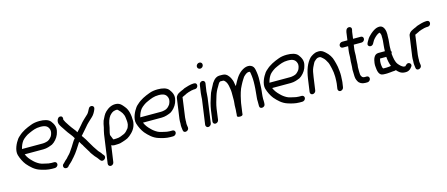

<svg xmlns="http://www.w3.org/2000/svg" viewBox="-51 -1286 4753 2043"><g transform="rotate(-15 2325.5 -265.0)"><path d="M111 -273V-278C119 -311 131 -336 148 -359C157 -371 170 -380 185 -392C198 -403 217 -412 235 -420C274 -437 307 -452 358 -452C414 -452 442 -437 454 -395C460 -375 452 -346 441 -326C424 -303 406 -284 376 -279L354 -275C348 -274 343 -274 338 -274H117C115 -274 114 -273 111 -273ZM432 -19C434 -36 422 -50 405 -50H375C354 -50 333 -54 315 -59L289 -65C274 -68 262 -72 248 -79C222 -93 202 -108 182 -129C158 -152 137 -178 123 -212H329C368 -212 401 -225 428 -236H429C460 -253 493 -290 507 -326L515 -351C533 -408 506 -447 486 -474C463 -504 416 -514 365 -514C331 -514 297 -509 270 -498C218 -479 166 -455 126 -417C118 -410 107 -401 100 -391C72 -353 34 -280 50 -223C62 -182 83 -140 107 -110C141 -71 182 -29 242 -11C276 0 319 12 365 12H396C413 12 430 -2 432 -19Z M942 37C943 29 941 21 936 15L922 -1C914 -17 899 -30 888 -43C862 -78 837 -120 814 -160C801 -182 789 -206 772 -228C768 -233 764 -238 760 -244C783 -271 808 -297 831 -325C854 -355 887 -382 916 -410C937 -429 954 -460 964 -487C979 -525 923 -542 907 -503C897 -484 888 -464 876 -452C849 -426 810 -393 784 -359C767 -337 747 -318 726 -294L720 -303C715 -312 710 -320 705 -325C695 -337 686 -350 675 -364C660 -382 653 -399 639 -418C630 -430 629 -434 621 -450C616 -458 615 -460 615 -462C619 -477 618 -500 595 -503C570 -506 559 -483 555 -469C545 -435 566 -411 574 -396C585 -377 597 -365 606 -348C630 -308 662 -279 682 -240C670 -227 659 -212 650 -196C635 -170 619 -146 602 -122C592 -108 585 -96 576 -88C566 -79 554 -65 545 -54C536 -46 512 -26 502 -13L494 -6C478 9 484 31 495 39C505 46 527 48 539 33L546 24C563 8 587 -11 603 -33L616 -47C636 -68 651 -91 668 -115C686 -140 700 -167 717 -191C721 -185 725 -179 729 -171C736 -156 745 -150 749 -139V-138C760 -120 773 -97 786 -77C791 -70 794 -65 795 -63C799 -51 816 -28 824 -18C832 -7 840 5 852 16L860 25C867 34 872 42 880 52C884 57 891 68 906 68C922 68 939 55 942 37Z M1329 -256V-257C1329 -323 1318 -383 1284 -422L1270 -439C1256 -455 1240 -472 1211 -477C1154 -486 1111 -457 1082 -430C1055 -405 1044 -373 1028 -343C1028 -343 1027 -342 1027 -341C1020 -319 1014 -297 1010 -269C1005 -246 998 -228 994 -199L950 113C948 130 960 144 977 144C994 144 1010 130 1012 113L1038 -68C1046 -63 1056 -59 1067 -59H1082C1087 -59 1093 -59 1106 -60C1129 -60 1148 -65 1167 -72L1196 -82C1216 -89 1228 -95 1248 -111C1283 -140 1318 -176 1327 -237C1328 -244 1328 -250 1329 -256ZM1072 -268C1078 -312 1090 -348 1111 -376C1129 -396 1147 -413 1178 -416C1196 -418 1200 -416 1207 -408C1235 -381 1257 -354 1262 -310C1265 -285 1269 -262 1265 -235C1264 -229 1255 -203 1252 -198C1238 -180 1220 -158 1200 -148C1173 -137 1145 -122 1112 -122C1104 -122 1096 -121 1091 -121H1077C1077 -121 1076 -122 1073 -126C1066 -141 1060 -158 1053 -176L1056 -199C1060 -225 1068 -240 1072 -268Z M1414 -273V-278C1422 -311 1434 -336 1451 -359C1460 -371 1473 -380 1488 -392C1501 -403 1520 -412 1538 -420C1577 -437 1610 -452 1661 -452C1717 -452 1745 -437 1757 -395C1763 -375 1755 -346 1744 -326C1727 -303 1709 -284 1679 -279L1657 -275C1651 -274 1646 -274 1641 -274H1420C1418 -274 1417 -273 1414 -273ZM1735 -19C1737 -36 1725 -50 1708 -50H1678C1657 -50 1636 -54 1618 -59L1592 -65C1577 -68 1565 -72 1551 -79C1525 -93 1505 -108 1485 -129C1461 -152 1440 -178 1426 -212H1632C1671 -212 1704 -225 1731 -236H1732C1763 -253 1796 -290 1810 -326L1818 -351C1836 -408 1809 -447 1789 -474C1766 -504 1719 -514 1668 -514C1634 -514 1600 -509 1573 -498C1521 -479 1469 -455 1429 -417C1421 -410 1410 -401 1403 -391C1375 -353 1337 -280 1353 -223C1365 -182 1386 -140 1410 -110C1444 -71 1485 -29 1545 -11C1579 0 1622 12 1668 12H1699C1716 12 1733 -2 1735 -19Z M1875 -38C1874 -52 1870 -66 1870 -76V-89C1870 -92 1871 -96 1871 -99V-100V-116C1871 -126 1872 -139 1873 -149L1903 -366C1905 -368 1913 -370 1921 -374L1933 -380C1938 -382 1946 -385 1953 -390C1957 -392 1967 -394 1977 -399L2006 -407C2009 -408 2011 -409 2012 -409C2019 -409 2024 -411 2031 -412C2034 -412 2037 -412 2043 -413H2052C2093 -413 2100 -475 2060 -475H2050C2044 -475 2036 -474 2029 -473L2017 -471C2010 -470 2002 -468 1995 -466L1965 -457C1953 -454 1939 -449 1927 -441C1920 -437 1915 -438 1899 -429L1885 -422C1867 -414 1845 -395 1842 -370L1811 -150C1810 -142 1809 -134 1809 -125C1809 -114 1810 -105 1809 -98C1805 -69 1811 -47 1813 -25C1816 16 1878 1 1875 -38Z M2115 -446 2102 -358C2098 -332 2100 -315 2097 -290L2059 -18C2057 -1 2070 13 2086 13C2103 13 2119 -2 2121 -18L2159 -290C2163 -317 2161 -334 2164 -358L2177 -446C2179 -463 2167 -477 2150 -477C2133 -477 2117 -463 2115 -446ZM2134 -643C2131 -624 2145 -609 2164 -609C2181 -609 2197 -623 2199 -640C2202 -659 2189 -674 2170 -674C2153 -674 2136 -660 2134 -643Z M2413 -61C2412 -55 2412 -49 2412 -40L2410 -26C2407 -7 2433 -7 2441 -7C2448 -7 2470 -7 2472 -24C2473 -29 2474 -35 2474 -42L2488 -142C2489 -150 2491 -155 2492 -162C2493 -168 2494 -172 2495 -176C2506 -230 2522 -287 2544 -325L2560 -355C2565 -364 2570 -372 2574 -378L2589 -401C2592 -406 2597 -411 2603 -416C2617 -429 2634 -442 2652 -442C2666 -442 2666 -440 2669 -423C2676 -382 2679 -340 2676 -289C2674 -260 2674 -238 2670 -209C2668 -192 2666 -174 2665 -157C2664 -144 2662 -129 2664 -115V-98V-76V-63C2663 -23 2728 -32 2726 -71L2727 -84C2728 -92 2727 -100 2727 -106L2726 -123C2727 -146 2727 -161 2730 -184C2731 -192 2732 -200 2733 -210C2738 -249 2737 -286 2739 -322C2742 -369 2737 -406 2730 -443C2724 -470 2717 -485 2694 -497C2673 -508 2646 -505 2624 -497C2567 -474 2534 -429 2506 -379L2490 -349C2487 -344 2484 -338 2481 -332C2480 -337 2478 -344 2477 -349C2474 -363 2473 -384 2466 -400C2456 -427 2446 -445 2425 -466C2405 -484 2387 -485 2359 -485H2338C2314 -485 2288 -467 2277 -453L2263 -435C2257 -428 2253 -422 2249 -412C2244 -403 2239 -395 2233 -382L2223 -363C2212 -342 2203 -324 2196 -297C2181 -253 2167 -206 2159 -152L2143 -33C2141 -16 2152 -2 2169 -2C2186 -2 2203 -16 2205 -33L2221 -152C2228 -200 2242 -242 2255 -285C2265 -318 2279 -348 2296 -374C2310 -396 2316 -416 2333 -423H2349C2362 -423 2371 -424 2378 -417C2397 -399 2404 -383 2411 -354C2415 -329 2421 -305 2421 -277V-242C2420 -213 2423 -191 2419 -163C2414 -131 2418 -94 2413 -61Z M2837 -273V-278C2845 -311 2857 -336 2874 -359C2883 -371 2896 -380 2911 -392C2924 -403 2943 -412 2961 -420C3000 -437 3033 -452 3084 -452C3140 -452 3168 -437 3180 -395C3186 -375 3178 -346 3167 -326C3150 -303 3132 -284 3102 -279L3080 -275C3074 -274 3069 -274 3064 -274H2843C2841 -274 2840 -273 2837 -273ZM3158 -19C3160 -36 3148 -50 3131 -50H3101C3080 -50 3059 -54 3041 -59L3015 -65C3000 -68 2988 -72 2974 -79C2948 -93 2928 -108 2908 -129C2884 -152 2863 -178 2849 -212H3055C3094 -212 3127 -225 3154 -236H3155C3186 -253 3219 -290 3233 -326L3241 -351C3259 -408 3232 -447 3212 -474C3189 -504 3142 -514 3091 -514C3057 -514 3023 -509 2996 -498C2944 -479 2892 -455 2852 -417C2844 -410 2833 -401 2826 -391C2798 -353 2760 -280 2776 -223C2788 -182 2809 -140 2833 -110C2867 -71 2908 -29 2968 -11C3002 0 3045 12 3091 12H3122C3139 12 3156 -2 3158 -19Z M3418 -399C3435 -399 3440 -389 3453 -379C3472 -364 3486 -339 3498 -315C3503 -304 3507 -289 3511 -272L3517 -247C3524 -220 3527 -188 3528 -158V-140C3527 -128 3527 -118 3527 -107C3526 -98 3526 -86 3525 -79L3517 -24C3515 -8 3526 7 3543 7C3559 7 3577 -7 3579 -24L3587 -78C3589 -90 3588 -99 3589 -109C3590 -115 3590 -121 3590 -129L3591 -147C3592 -182 3587 -216 3583 -249C3580 -272 3570 -302 3565 -322C3555 -363 3529 -401 3499 -427C3482 -441 3465 -461 3427 -461C3422 -461 3418 -461 3411 -460C3381 -459 3349 -437 3332 -424L3331 -423C3282 -374 3256 -299 3243 -210L3223 -68C3221 -51 3232 -37 3249 -37C3266 -37 3283 -51 3285 -68L3305 -210C3310 -246 3317 -289 3329 -312C3339 -330 3348 -354 3359 -368C3368 -378 3392 -398 3404 -398C3409 -398 3412 -399 3418 -399Z M3728 -209C3725 -187 3724 -168 3726 -150C3728 -123 3724 -89 3736 -64L3744 -48C3756 -24 3784 -8 3821 -8H3844C3862 -8 3877 -23 3879 -39C3881 -56 3870 -70 3853 -70H3830C3808 -70 3801 -80 3793 -97C3788 -107 3790 -120 3788 -140V-160C3788 -171 3787 -178 3788 -189L3790 -206C3792 -215 3792 -225 3792 -231C3793 -250 3794 -268 3795 -289C3800 -323 3796 -354 3800 -384L3807 -433H3893C3910 -433 3926 -447 3928 -464C3930 -481 3919 -495 3902 -495H3816L3826 -570C3826 -573 3828 -578 3829 -582L3831 -592C3841 -631 3783 -640 3771 -600L3768 -590C3765 -582 3765 -573 3764 -568L3754 -495H3696C3679 -495 3662 -481 3660 -464C3658 -447 3670 -433 3687 -433H3745L3738 -384C3733 -349 3737 -320 3732 -288C3728 -260 3731 -232 3728 -209Z M4109 -280H4038C3988 -280 3975 -226 3970 -187C3968 -170 3968 -158 3970 -143C3973 -110 3977 -47 4030 -46C4036 -45 4043 -45 4052 -45H4071C4084 -45 4097 -46 4110 -48L4127 -50C4131 -50 4135 -51 4139 -51C4147 -51 4159 -51 4170 -55C4190 -32 4214 -7 4262 -7C4288 -5 4311 -17 4325 -33L4333 -43C4365 -73 4320 -113 4291 -82L4281 -72C4276 -67 4280 -69 4272 -69C4267 -69 4263 -69 4259 -70C4238 -78 4219 -98 4205 -115C4182 -145 4177 -184 4171 -235C4173 -238 4175 -244 4176 -249C4178 -265 4170 -268 4171 -272C4173 -283 4172 -292 4172 -300L4173 -324C4173 -330 4174 -338 4175 -345C4179 -370 4180 -407 4180 -430L4181 -448C4182 -484 4170 -537 4132 -546C4114 -550 4093 -545 4078 -539C4052 -528 4022 -504 4003 -484C3985 -468 3970 -445 3959 -423L3953 -411C3934 -374 3989 -353 4009 -391L4015 -402C4024 -420 4032 -430 4042 -441C4058 -458 4083 -481 4104 -485H4106C4112 -477 4117 -465 4118 -455V-440V-439C4120 -414 4117 -374 4113 -345C4110 -321 4110 -302 4109 -280ZM4131 -112H4127L4110 -109C4101 -108 4089 -107 4080 -107H4046C4039 -112 4036 -122 4034 -138C4033 -150 4031 -162 4032 -170C4033 -175 4033 -180 4033 -190C4034 -196 4037 -209 4039 -218H4108C4111 -179 4118 -144 4131 -112Z M4439 -38C4438 -52 4434 -66 4434 -76V-89C4434 -92 4435 -96 4435 -99V-100V-116C4435 -126 4436 -139 4437 -149L4467 -366C4469 -368 4477 -370 4485 -374L4497 -380C4502 -382 4510 -385 4517 -390C4521 -392 4531 -394 4541 -399L4570 -407C4573 -408 4575 -409 4576 -409C4583 -409 4588 -411 4595 -412C4598 -412 4601 -412 4607 -413H4616C4657 -413 4664 -475 4624 -475H4614C4608 -475 4600 -474 4593 -473L4581 -471C4574 -470 4566 -468 4559 -466L4529 -457C4517 -454 4503 -449 4491 -441C4484 -437 4479 -438 4463 -429L4449 -422C4431 -414 4409 -395 4406 -370L4375 -150C4374 -142 4373 -134 4373 -125C4373 -114 4374 -105 4373 -98C4369 -69 4375 -47 4377 -25C4380 16 4442 1 4439 -38Z"/></g></svg>

Font: PolanStronk
Style: BdIta
Weight: 700
Version: Version 1.0